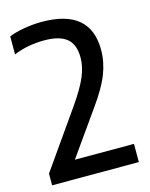

<svg xmlns="http://www.w3.org/2000/svg" viewBox="-114 -823 699 896"><g transform="rotate(-15 236.0 -375.0)"><path d="M444 -88V0H25V-56.5L220 -334.5Q267 -402 287.2 -449.8Q307.5 -497.5 307.5 -541.5Q307.5 -605.5 272.5 -634.2Q237.5 -663 164.5 -663Q84 -663 16 -635V-722Q46.5 -734.5 90.2 -742Q134 -749.5 175 -749.5Q409.5 -749.5 409.5 -552Q409.5 -493.5 387 -435.8Q364.5 -378 308.5 -300L158.5 -88Z"/></g></svg>

Font: Encode Sans Semi Condensed Medium
Style: Regular
Weight: 500
Width: 4
Designer: Multiple Designers
Foundry: Impallari Type
Version: Version 2.000